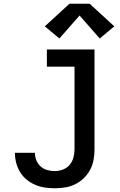

<svg xmlns="http://www.w3.org/2000/svg" viewBox="-20 -1000 640 1028"><path d="M273 8Q246 8 219.5 4Q193 0 168.5 -10.5Q144 -21 123 -38Q102 -55 88 -78Q74 -101 67 -127Q60 -153 60 -180Q60 -180 60 -180.5Q60 -181 60 -182H167Q167 -181 167 -181Q167 -181 167 -181Q167 -160 175 -141Q183 -122 198 -108.5Q213 -95 233 -89.5Q253 -84 273 -84Q295 -84 316.5 -92Q338 -100 352.5 -117Q367 -134 373 -156Q379 -178 379 -200V-643H231V-735H486V-200Q486 -172 481 -144Q476 -116 462.5 -91Q449 -66 428.5 -46Q408 -26 382.5 -13.5Q357 -1 329 3.5Q301 8 273 8ZM298 -794 220 -859 352 -980H460L592 -859L514 -794L406 -917Z"/></svg>

Font: Iosevka Custom SmBdEx
Style: Regular
Weight: 600
Width: 7
Monospace: yes
Designer: Belleve Invis
Foundry: Belleve Invis
Version: Version 11.2.4; ttfautohint (v1.8.4)